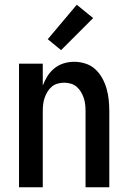

<svg xmlns="http://www.w3.org/2000/svg" viewBox="-20 -788 540 808"><path d="M60 0V-520H160V-428Q168 -449 180 -468Q192 -487 209.5 -501Q227 -515 248.5 -521.5Q270 -528 292 -528Q316 -528 339.5 -520.5Q363 -513 380.5 -497Q398 -481 410 -459.5Q422 -438 428.5 -415Q435 -392 437.5 -368Q440 -344 440 -320V0H340V-320Q340 -334 338.5 -348Q337 -362 332.5 -375.5Q328 -389 320.5 -401.5Q313 -414 302.5 -423Q292 -432 278 -436Q264 -440 250 -440Q236 -440 222 -436Q208 -432 197.5 -423Q187 -414 179.5 -401.5Q172 -389 167.5 -375.5Q163 -362 161.5 -348Q160 -334 160 -320V0ZM237 -577 181 -623 303 -768 372 -712Z"/></svg>

Font: Iosevka Semibold
Style: Regular
Weight: 600
Monospace: yes
Designer: Belleve Invis
Foundry: Belleve Invis
Version: Version 33.2.3; ttfautohint (v1.8.4)